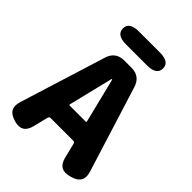

<svg xmlns="http://www.w3.org/2000/svg" viewBox="-264 -1060 1188 1188"><g transform="rotate(45 330.0 -466.0)"><path d="M82 -3Q0 -26 25 -107L201 -672Q223 -745 299 -745H361Q437 -745 459 -672L635 -108Q660 -27 578 -4L567 -1Q486 22 465 -60L440 -161Q437 -171 426 -171H228Q217 -171 214 -161L189 -61Q169 22 87 -1ZM252 -314Q251 -309 256 -309H398Q403 -309 402 -314L331 -601Q328 -611 326 -611Q324 -611 322 -601ZM236 -823Q152 -823 152 -880Q152 -936 236 -936H419Q503 -936 503 -880Q503 -823 419 -823Z"/></g></svg>

Font: Resource Han Rounded KR Heavy
Style: Regular
Weight: 900
Designer: Cyano Hao (round all glyphs); Ryoko NISHIZUKA 西塚涼子 (kana, bopomofo & ideographs); Paul D. Hunt (Latin, Greek & Cyrillic)
Foundry: Cyano Hao
Version: 0.990